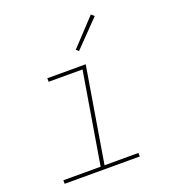

<svg xmlns="http://www.w3.org/2000/svg" viewBox="-137 -862 874 968"><g transform="rotate(-20 300.0 -378.5)"><path d="M44 0V-19H244L326 -511H144V-530H350L265 -19H447V0ZM341 -604 328 -616 460 -757 476 -743Z"/></g></svg>

Font: Iosevka Curly ThExObl
Style: Regular
Weight: 100
Width: 7
Italic angle: -9°
Monospace: yes
Designer: Belleve Invis
Foundry: Belleve Invis
Version: Version 11.1.0; ttfautohint (v1.8.3)